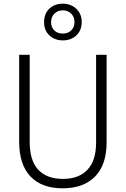

<svg xmlns="http://www.w3.org/2000/svg" viewBox="-20 -1011 682 1041"><path d="M558 -240Q558 -117 495 -53.5Q432 10 320 10Q206 10 145 -54.5Q84 -119 84 -242V-714H141V-242Q141 -140 187.5 -90.5Q234 -41 322 -41Q407 -41 454 -90.5Q501 -140 501 -238V-714H558ZM321 -792Q277 -792 248 -819Q219 -846 219 -891Q219 -937 247.5 -964Q276 -991 321 -991Q364 -991 393.5 -963.5Q423 -936 423 -892Q423 -846 394 -819Q365 -792 321 -792ZM321 -829Q349 -829 366.5 -846.5Q384 -864 384 -891Q384 -919 366 -937Q348 -955 321 -955Q293 -955 275 -937Q257 -919 257 -891Q257 -864 274 -846.5Q291 -829 321 -829Z"/></svg>

Font: Noto Sans Lao UI SemCond Light
Style: Regular
Weight: 300
Width: 4
Designer: Monotype Design Team
Foundry: Monotype Imaging Inc.
Version: Version 2.000; ttfautohint (v1.8.4.7-5d5b)